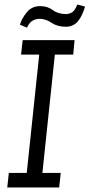

<svg xmlns="http://www.w3.org/2000/svg" viewBox="-20 -827 395 847"><path d="M99 -705 68 -718Q75 -744 97.5 -772Q120 -800 157 -800Q190 -800 213 -782.5Q236 -765 271 -765Q284 -765 297 -772Q310 -779 321 -807L355 -798Q344 -758 324 -733.5Q304 -709 270 -709Q233 -709 207.5 -726.5Q182 -744 153 -744Q140 -744 125 -736.5Q110 -729 99 -705ZM19 -64H98L153 -586H73L80 -650H309L303 -586H222L167 -64H248L241 0H12Z"/></svg>

Font: Zilla Slab Regular
Style: Italic
Weight: 400
Italic angle: -6°
Designer: Typotheque.com
Foundry: Typotheque type foundry
Version: Version 1.1; 2017; ttfautohint (v1.6)